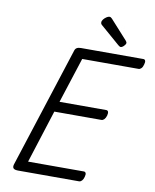

<svg xmlns="http://www.w3.org/2000/svg" viewBox="-126 -1363 1175 1456"><g transform="rotate(10 461.0 -634.5)"><path d="M116 0Q91 0 81 -9Q71 -18 77 -40L377 -970Q381 -984 392.5 -991Q404 -998 424 -998H905Q916 -998 920 -988Q924 -978 918 -958Q913 -938 903 -928Q893 -918 882 -918H448L335 -568H695Q706 -568 710 -558Q714 -548 709 -528Q703 -508 693 -498Q683 -488 672 -488H309L179 -80H608Q619 -80 623.5 -70.5Q628 -61 622 -40Q617 -21 607 -10.5Q597 0 586 0ZM719 -1058Q715 -1058 710 -1061Q705 -1064 700 -1068L557 -1192Q547 -1200 544.5 -1205Q542 -1210 542 -1217Q542 -1228 551.5 -1240Q561 -1252 574 -1260.5Q587 -1269 596 -1269Q603 -1269 607.5 -1266Q612 -1263 617 -1258L749 -1112Q755 -1105 756 -1101.5Q757 -1098 757 -1095Q757 -1085 743.5 -1071.5Q730 -1058 719 -1058Z"/></g></svg>

Font: Playwrite MX
Style: Regular
Weight: 400
Designer: Veronika Burian, José Scaglione
Foundry: TypeTogether
Version: Version 1.002